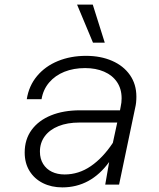

<svg xmlns="http://www.w3.org/2000/svg" viewBox="-20 -800 690 832"><path d="M453 -98Q373 12 250 12Q203 12 166 -6.5Q129 -25 108 -59Q87 -93 87 -139Q87 -196 117 -237Q147 -278 201 -300Q255 -322 327 -322H500L503 -338Q507 -355 507 -374Q507 -415 487 -444.5Q467 -474 431 -489.5Q395 -505 349 -505Q299 -505 259 -489Q219 -473 193 -442.5Q167 -412 160 -370H96Q105 -428 140.5 -470.5Q176 -513 231 -535.5Q286 -558 353 -558Q416 -558 465.5 -536.5Q515 -515 543 -475Q571 -435 571 -381Q571 -354 566 -334L496 0H436ZM260 -44Q321 -44 373.5 -80Q426 -116 469 -181L488 -269H324Q272 -269 233.5 -253.5Q195 -238 174 -209.5Q153 -181 153 -143Q153 -112 167 -89.5Q181 -67 205 -55.5Q229 -44 260 -44ZM383 -615 314 -780H382L434 -615Z"/></svg>

Font: Azeret Mono Light
Style: Italic
Weight: 300
Italic angle: -12°
Designer: Martin Vácha
Foundry: Displaay
Version: Version 1.000; Glyphs 3.0.3, build 3074